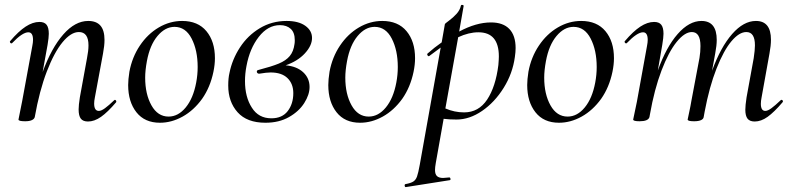

<svg xmlns="http://www.w3.org/2000/svg" viewBox="-20 -484 3213 779"><path d="M84 -376Q113 -395 140 -395Q160 -395 169 -383.5Q178 -372 178 -347Q178 -332 173 -302L153 -192Q189 -290 237 -344.5Q285 -399 338 -399Q371 -399 387.5 -380Q404 -361 404 -322Q404 -299 398 -267L365 -89Q362 -74 362 -64Q362 -34 381 -34Q391 -34 406 -45Q421 -56 443 -77Q445 -79 446 -79Q449 -79 451 -75.5Q453 -72 451 -69Q417 -29 390 -10Q363 9 337 9Q317 9 308 -2.5Q299 -14 299 -40Q299 -57 304 -89L333 -248Q339 -278 339 -300Q339 -354 300 -354Q268 -354 234 -313Q200 -272 170 -194Q140 -116 121 -9Q119 -1 109 3.5Q99 8 82 8Q55 8 55 1L59 -19Q68 -62 70 -74L111 -297Q114 -312 114 -322Q114 -353 95 -353Q71 -353 29 -309Q28 -308 26 -308Q23 -308 21 -311.5Q19 -315 21 -317Q55 -357 84 -376Z M800 -83Q766 -36 721 -11Q676 14 629 14Q567 14 533.5 -28.5Q500 -71 500 -139Q500 -161 505 -193Q516 -252 547.5 -299Q579 -346 624 -372.5Q669 -399 719 -399Q783 -399 817.5 -357.5Q852 -316 852 -248Q852 -222 846 -193Q833 -130 800 -83ZM782 -212Q782 -280 757.5 -327.5Q733 -375 688 -375Q650 -375 619 -338Q588 -301 576 -236Q569 -198 569 -169Q569 -102 594.5 -56.5Q620 -11 664 -11Q703 -11 733.5 -48Q764 -85 776 -149Q782 -181 782 -212Z M1236 -131Q1236 -100 1214.5 -66Q1193 -32 1152.5 -9Q1112 14 1057 14Q982 14 944 -28.5Q906 -71 906 -137Q906 -167 911 -188Q922 -243 953.5 -291.5Q985 -340 1034 -369.5Q1083 -399 1143 -399Q1191 -399 1218.5 -379.5Q1246 -360 1246 -330Q1246 -299 1217 -267.5Q1188 -236 1139 -219Q1184 -215 1210 -191Q1236 -167 1236 -131ZM1002 -47Q1029 -4 1081 -4Q1125 -4 1147.5 -33.5Q1170 -63 1170 -106Q1170 -144 1146.5 -167Q1123 -190 1078 -190Q1062 -190 1032 -185H1031Q1027 -185 1024.5 -187.5Q1022 -190 1022 -193Q1022 -199 1028 -200Q1082 -214 1111 -226Q1140 -238 1155.5 -256.5Q1171 -275 1175 -306Q1176 -311 1176 -321Q1176 -352 1159.5 -367Q1143 -382 1116 -382Q1067 -382 1030 -334.5Q993 -287 980 -216Q974 -185 974 -155Q974 -90 1002 -47Z M1612 -83Q1578 -36 1533 -11Q1488 14 1441 14Q1379 14 1345.5 -28.5Q1312 -71 1312 -139Q1312 -161 1317 -193Q1328 -252 1359.5 -299Q1391 -346 1436 -372.5Q1481 -399 1531 -399Q1595 -399 1629.5 -357.5Q1664 -316 1664 -248Q1664 -222 1658 -193Q1645 -130 1612 -83ZM1594 -212Q1594 -280 1569.5 -327.5Q1545 -375 1500 -375Q1462 -375 1431 -338Q1400 -301 1388 -236Q1381 -198 1381 -169Q1381 -102 1406.5 -56.5Q1432 -11 1476 -11Q1515 -11 1545.5 -48Q1576 -85 1588 -149Q1594 -181 1594 -212Z M1622 270Q1621 264 1625 263Q1647 259 1657 252.5Q1667 246 1672 232Q1677 218 1683 185L1768 -291Q1762 -287 1722 -257L1720 -256Q1716 -256 1714 -260.5Q1712 -265 1715 -267Q1742 -291 1772 -312L1785 -386Q1785 -388 1802 -400.5Q1819 -413 1832.5 -428Q1846 -443 1850 -461Q1851 -465 1856.5 -464Q1862 -463 1861 -459L1843 -356Q1912 -393 1972 -393Q2021 -393 2046.5 -366.5Q2072 -340 2072 -289Q2072 -273 2069 -253Q2060 -186 2023.5 -127.5Q1987 -69 1936 -34Q1885 1 1832 1Q1801 1 1780 -2L1748 178Q1745 195 1745 206Q1745 223 1753 230.5Q1761 238 1778 238Q1784 238 1802 236Q1806 235 1807.5 240.5Q1809 246 1805 247L1627 275Q1623 276 1622 270ZM1863 -28Q1922 -28 1956.5 -80Q1991 -132 2002 -220Q2004 -244 2004 -255Q2004 -353 1921 -353Q1882 -353 1839 -333L1787 -44Q1824 -28 1863 -28Z M2419 -83Q2385 -36 2340 -11Q2295 14 2248 14Q2186 14 2152.5 -28.5Q2119 -71 2119 -139Q2119 -161 2124 -193Q2135 -252 2166.5 -299Q2198 -346 2243 -372.5Q2288 -399 2338 -399Q2402 -399 2436.5 -357.5Q2471 -316 2471 -248Q2471 -222 2465 -193Q2452 -130 2419 -83ZM2401 -212Q2401 -280 2376.5 -327.5Q2352 -375 2307 -375Q2269 -375 2238 -338Q2207 -301 2195 -236Q2188 -198 2188 -169Q2188 -102 2213.5 -56.5Q2239 -11 2283 -11Q2322 -11 2352.5 -48Q2383 -85 2395 -149Q2401 -181 2401 -212Z M2672 -347Q2672 -332 2667 -302L2649 -198Q2683 -293 2729.5 -346Q2776 -399 2826 -399Q2888 -399 2888 -322Q2888 -300 2882 -268L2869 -197Q2904 -293 2950.5 -346Q2997 -399 3047 -399Q3108 -399 3108 -323Q3108 -299 3102 -267L3070 -89Q3067 -74 3067 -63Q3067 -34 3085 -34Q3095 -34 3110 -45Q3125 -56 3147 -77Q3149 -79 3151 -79Q3154 -79 3156 -75.5Q3158 -72 3155 -69Q3121 -29 3094.5 -10Q3068 9 3042 9Q3022 9 3013 -2.5Q3004 -14 3004 -39Q3004 -56 3009 -89L3038 -248Q3043 -281 3043 -300Q3043 -354 3008 -354Q2979 -354 2947.5 -316.5Q2916 -279 2887 -205.5Q2858 -132 2839 -31L2835 -9Q2834 -1 2824 3.5Q2814 8 2796 8Q2770 8 2770 1Q2771 -5 2776.5 -30Q2782 -55 2785 -74L2818 -249Q2822 -273 2822 -297Q2822 -354 2787 -354Q2758 -354 2725.5 -314Q2693 -274 2664 -198Q2635 -122 2617 -20L2615 -9Q2610 8 2575 8Q2549 8 2549 1L2564 -71L2605 -297Q2608 -312 2608 -322Q2608 -353 2589 -353Q2565 -353 2523 -309Q2522 -308 2520 -308Q2517 -308 2515 -311.5Q2513 -315 2515 -317Q2549 -357 2578 -376Q2607 -395 2634 -395Q2654 -395 2663 -383.5Q2672 -372 2672 -347Z"/></svg>

Font: CormorantInfant-MediumItalic
Style: Italic
Weight: 500
Italic angle: -10°
Designer: Christian Thalmann (Catharsis Fonts)
Foundry: Catharsis Fonts
Version: Version 3.303